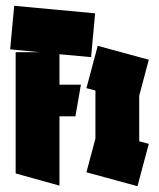

<svg xmlns="http://www.w3.org/2000/svg" viewBox="-20 -642 548 662"><path d="M185 -2 34 -44V-462H116L15 -472L29 -622L308 -596L294 -445L185 -455V-350H259L240 -241H185ZM454 0 278 -48 309 -164V-330L278 -338L317 -484L493 -436L460 -312V-155L493 -146Z"/></svg>

Font: Blaka Ink
Style: Regular
Weight: 400
Designer: Mohamed Gaber
Foundry: Kief Type Foundry
Version: Version 1.003; ttfautohint (v1.8.4.7-5d5b)